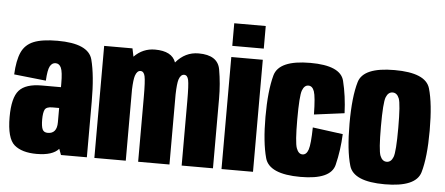

<svg xmlns="http://www.w3.org/2000/svg" viewBox="-51 -897 2363 1020"><g transform="rotate(5 1130.0 -386.5)"><path d="M303.5 0 291.5 -32Q259 5.5 173.5 5.5Q95 5.5 54.5 -29.2Q14 -64 14 -177.5Q14 -280.5 49 -319.8Q84 -359 169.5 -359H272V-378.5Q272 -441 262.2 -462.2Q252.5 -483.5 232.5 -483.5Q214 -483.5 203 -464Q192 -444.5 189 -386.5L18.5 -405Q22 -479.5 41.2 -522.8Q60.5 -566 105.5 -584.5Q150.5 -603 232.5 -603Q398 -603 419.8 -519.5Q441.5 -436 441.5 -297.5V0ZM272 -172V-248H235.5Q203.5 -248 195.5 -231.5Q187.5 -215 187.5 -179.5Q187.5 -143 194.8 -127Q202 -111 223.5 -111Q247 -111 259.5 -126Q272 -141 272 -172Z M481.5 0V-597.5H632.5L641.5 -554Q688 -601.5 752.5 -601.5Q843.5 -601.5 864 -542.5Q913.5 -601.5 985 -601.5Q1087.5 -601.5 1100.8 -526.2Q1114 -451 1114 -372V0H947V-344.5Q947 -430.5 941.5 -456Q936 -481.5 918.5 -481.5Q900 -481.5 890.5 -454Q883.5 -432 882 -374Q882 -373 882 -372V0H715V-344.5Q715 -430.5 709.2 -456Q703.5 -481.5 685.5 -481.5Q667.5 -481.5 658 -454Q651 -433 649 -379.5V0Z M1159.5 0V-597.5H1327.5V0ZM1159.5 -777.5H1327.5V-657H1159.5Z M1581 5Q1413.5 5 1390.8 -78.5Q1368 -162 1368 -297Q1368 -435.5 1390.8 -519.2Q1413.5 -603 1581 -603Q1742 -603 1761.8 -523.8Q1781.5 -444.5 1785 -352.5L1623.5 -331.5Q1622 -426.5 1612.2 -454.2Q1602.5 -482 1581 -482Q1559.5 -482 1548.5 -453Q1537.5 -424 1537.5 -297Q1537.5 -176 1548.5 -145.5Q1559.5 -115 1581 -115Q1602.5 -115 1612.2 -144.2Q1622 -173.5 1623.5 -262.5L1785 -241Q1781.5 -155.5 1761.8 -75.2Q1742 5 1581 5Z M2030 5Q1864 5 1840 -76Q1816 -157 1816 -300Q1816 -443.5 1840 -523.8Q1864 -604 2030 -604Q2196 -604 2219.8 -523.8Q2243.5 -443.5 2243.5 -300Q2243.5 -157 2219.8 -76Q2196 5 2030 5ZM2030 -115Q2053.5 -115 2064.8 -143.8Q2076 -172.5 2076 -299.5Q2076 -427 2064.8 -455.8Q2053.5 -484.5 2030 -484.5Q2006.5 -484.5 1995 -455.8Q1983.5 -427 1983.5 -299.5Q1983.5 -172.5 1995 -143.8Q2006.5 -115 2030 -115Z"/></g></svg>

Font: Anybody Condensed ExtraBold
Style: Regular
Weight: 800
Width: 3
Designer: Tyler Finck
Foundry: Etcetera Type Company
Version: Version 1.010; ttfautohint (v1.8.3) -l 8 -r 50 -G 200 -x 14 